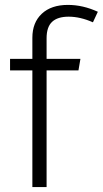

<svg xmlns="http://www.w3.org/2000/svg" viewBox="-20 -763 419 783"><path d="M170 -607V-523H308L300 -476H170V0H112V-476H21V-523H112V-609Q112 -671 150.5 -707Q189 -743 257 -743Q318 -743 379 -715L359 -672Q307 -695 260 -695Q215 -695 192.5 -674Q170 -653 170 -607Z"/></svg>

Font: Fira Sans Light
Style: Regular
Weight: 300
Designer: bBox Type GmbH & Carrois Corporate GbR & Edenspiekermann AG
Foundry: bBox Type GmbH & Carrois Corporate GbR & Edenspiekermann AG
Version: Version 4.301